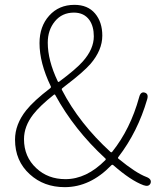

<svg xmlns="http://www.w3.org/2000/svg" viewBox="-20 -759 661 792"><path d="M247 13Q161 13 103 -40Q42 -95 42 -183Q42 -246 88 -304Q120 -344 187 -395Q192 -399 189 -404Q143 -500 143 -581Q143 -650 183 -694.5Q223 -739 287 -739Q342 -739 372 -703.5Q402 -668 402 -612Q402 -552 353 -495Q323 -461 252 -407Q243 -400 237 -395Q233 -392 236 -387Q307 -250 436 -132Q440 -129 443 -133Q518 -227 554 -358Q560 -382 577 -377Q594 -372 587 -349Q548 -215 468 -111Q465 -107 469 -104Q541 -45 584 -29Q607 -20 601 -3Q594 13 572 5Q520 -14 447 -78Q443 -81 439 -77Q352 13 247 13ZM250 -20Q337 -20 415 -99Q418 -103 414 -106Q286 -224 208 -367Q206 -371 202 -368Q145 -323 117 -287Q79 -238 79 -185Q79 -112 130 -65Q178 -20 250 -20ZM218 -424Q220 -419 224 -422Q294 -474 322 -506Q367 -557 367 -609Q367 -650 349 -676Q327 -707 285 -707Q236 -707 206.5 -671Q177 -635 177 -583Q177 -510 218 -424Z"/></svg>

Font: Resource Han Rounded KR ExtraLight
Style: Regular
Weight: 250
Designer: Cyano Hao (round all glyphs); Ryoko NISHIZUKA 西塚涼子 (kana, bopomofo & ideographs); Paul D. Hunt (Latin, Greek & Cyrillic)
Foundry: Cyano Hao
Version: 0.990